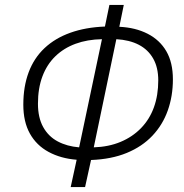

<svg xmlns="http://www.w3.org/2000/svg" viewBox="-20 -744 742 774"><path d="M289 -100Q225 -105 176 -131.5Q127 -158 100.5 -205.5Q74 -253 74 -322Q74 -395 95.5 -452.5Q117 -510 159.5 -550Q202 -590 263.5 -612Q325 -634 403 -637L421 -724H479L461 -636Q526 -633 575 -608Q624 -583 650.5 -537.5Q677 -492 677 -424Q677 -357 656.5 -299Q636 -241 594.5 -197Q553 -153 491 -127.5Q429 -102 347 -99L323 10H265ZM391 -586Q332 -585 284.5 -567.5Q237 -550 203 -517Q169 -484 151 -436Q133 -388 133 -326Q133 -270 154 -232Q175 -194 212.5 -174Q250 -154 299 -150ZM358 -150Q418 -152 466 -172Q514 -192 548.5 -227.5Q583 -263 600.5 -311.5Q618 -360 618 -420Q618 -472 597.5 -508Q577 -544 539.5 -563.5Q502 -583 449 -586Z"/></svg>

Font: Noto Sans Display Light
Style: Italic
Weight: 300
Italic angle: -12°
Designer: Monotype Design Team
Foundry: Monotype Imaging Inc.
Version: Version 2.003